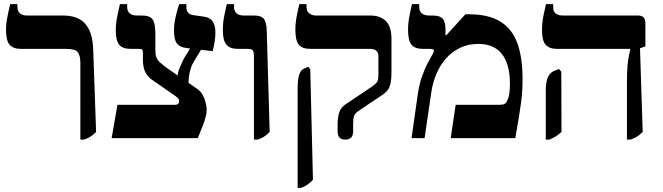

<svg xmlns="http://www.w3.org/2000/svg" viewBox="-20 -667 3200 927"><path d="M368 7V-364Q368 -399 355.5 -415Q343 -431 299 -431H81Q43 -431 26 -451.5Q9 -472 9 -524Q9 -549 13.5 -574Q18 -599 29 -647H64V-633Q64 -613 76.5 -602.5Q89 -592 111 -592H287Q332 -592 363 -575Q394 -558 411 -522Q428 -486 430 -429L444 -30Q430 -16 418 -8Q406 0 386 7Z M519 0 547 -161H826Q829 -161 833 -162Q837 -163 839 -165Q842 -167 843.5 -171Q845 -175 845 -179Q845 -185 841.5 -190Q838 -195 829 -202L715 -281Q690 -299 680 -322Q670 -345 670 -378V-411Q670 -423 667 -427Q664 -431 652 -431H611Q572 -431 555.5 -451Q539 -471 539 -523Q539 -548 543.5 -573.5Q548 -599 559 -647H594V-633Q594 -613 606.5 -602.5Q619 -592 641 -592H665Q704 -592 717 -573Q730 -554 730 -507V-427Q730 -406 734.5 -392Q739 -378 752.5 -365.5Q766 -353 791 -335L925 -243Q947 -229 957.5 -210.5Q968 -192 972.5 -173.5Q977 -155 978 -140Q978 -123 973.5 -104.5Q969 -86 959.5 -61.5Q950 -37 935 0ZM890 -258 838 -304Q838 -315 844.5 -332Q851 -349 859.5 -367.5Q868 -386 877 -399L922 -473L969 -457L921 -378Q908 -358 901.5 -338.5Q895 -319 892.5 -299.5Q890 -280 890 -258ZM1007 -420 881 -435Q848 -439 834 -457.5Q820 -476 820 -519Q820 -537 822.5 -555.5Q825 -574 830.5 -596.5Q836 -619 845 -647H880V-631Q880 -614 889.5 -604.5Q899 -595 919 -593L962 -587Q992 -584 1006 -564.5Q1020 -545 1020 -510Q1020 -488 1016 -463.5Q1012 -439 1007 -420Z M1206 7V-394Q1206 -417 1200.5 -424Q1195 -431 1173 -431H1128Q1090 -431 1073 -451.5Q1056 -472 1056 -520Q1056 -539 1057.5 -556Q1059 -573 1063.5 -594.5Q1068 -616 1075 -647H1110V-633Q1110 -614 1122 -603Q1134 -592 1158 -592H1207Q1241 -592 1254 -576Q1267 -560 1268 -516L1282 -30Q1267 -15 1254.5 -7Q1242 1 1225 7Z M1647 7Q1629 7 1619.5 -2.5Q1610 -12 1610 -34V-66Q1610 -100 1617.5 -123.5Q1625 -147 1648 -163L1779 -251Q1790 -259 1796.5 -266Q1803 -273 1805 -282.5Q1807 -292 1807 -307V-395Q1807 -413 1797 -422Q1787 -431 1768 -431H1478Q1439 -431 1422.5 -451.5Q1406 -472 1406 -524Q1406 -549 1410 -574Q1414 -599 1425 -647H1460V-633Q1460 -613 1473 -602.5Q1486 -592 1507 -592H1768Q1816 -592 1843 -565.5Q1870 -539 1870 -479V-314Q1870 -288 1866.5 -269Q1863 -250 1855 -237Q1847 -224 1831 -212L1710 -131Q1693 -119 1689 -105.5Q1685 -92 1685 -71V-34Q1685 -12 1675 -2.5Q1665 7 1647 7ZM1417 240V-240Q1417 -283 1424.5 -306Q1432 -329 1448 -336L1468 -345L1478 -332L1491 201Q1477 216 1464.5 224.5Q1452 233 1435 240Z M1967 0 1996 -204Q2004 -260 2018 -299.5Q2032 -339 2046 -364Q2060 -389 2066 -401Q2071 -409 2073 -414.5Q2075 -420 2075 -422Q2075 -431 2057 -431H2022Q1983 -431 1966.5 -451.5Q1950 -472 1950 -524Q1950 -549 1954 -574Q1958 -599 1969 -647H2004V-633Q2004 -613 2016.5 -602.5Q2029 -592 2052 -592H2070Q2104 -592 2117.5 -576.5Q2131 -561 2131 -520V-496L2133 -495L2227 -598H2245Q2337 -598 2394 -564Q2451 -530 2477 -460.5Q2503 -391 2503 -284Q2503 -258 2501.5 -231.5Q2500 -205 2496 -173.5Q2492 -142 2485 -100Q2478 -58 2468 0H2156L2180 -161H2392Q2408 -161 2416.5 -165.5Q2425 -170 2430 -184Q2437 -198 2439.5 -218Q2442 -238 2442 -263Q2442 -312 2431.5 -348.5Q2421 -385 2401.5 -408.5Q2382 -432 2354 -443.5Q2326 -455 2290 -455Q2241 -455 2202 -436.5Q2163 -418 2134 -385.5Q2105 -353 2087 -310.5Q2069 -268 2062 -219L2030 0Z M3007 7V-268Q3007 -316 3009.5 -346.5Q3012 -377 3016 -396Q3020 -415 3023 -428V-431H2669Q2632 -431 2614.5 -451Q2597 -471 2597 -519Q2597 -539 2598.5 -556Q2600 -573 2604.5 -594.5Q2609 -616 2616 -647H2651V-630Q2651 -611 2663.5 -601.5Q2676 -592 2699 -592H3060Q3079 -592 3087.5 -583Q3096 -574 3096 -553V-443L3070 -434L3083 -30Q3069 -16 3056.5 -8Q3044 0 3025 7ZM2615 7V-230Q2615 -269 2624.5 -292Q2634 -315 2652 -323L2679 -334L2690 -321L2691 -30Q2677 -17 2664.5 -9Q2652 -1 2633 7Z"/></svg>

Font: Noto Serif Hebrew
Style: Bold
Weight: 700
Version: Version 2.003